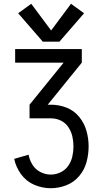

<svg xmlns="http://www.w3.org/2000/svg" viewBox="-20 -789 540 1014"><path d="M248 205Q203 205 161 187Q119 169 91.5 131.5Q64 94 55 50L131 28Q136 56 151.5 81Q167 106 193.5 119.5Q220 133 248 133Q275 133 300 121Q325 109 340.5 86.5Q356 64 362 37.5Q368 11 368 -16Q368 -43 362 -69Q356 -95 341 -117.5Q326 -140 301.5 -152Q277 -164 250 -164H136V-236L316 -458H60V-530H412V-458L232 -236H250Q292 -236 331.5 -220.5Q371 -205 398 -172Q425 -139 436.5 -98.5Q448 -58 448 -16Q448 26 437 67Q426 108 398 141Q370 174 330 189.5Q290 205 248 205ZM206 -569 76 -719 145 -769 250 -628 355 -769 424 -719 294 -569Z"/></svg>

Font: Iosevka SS01
Style: Regular
Weight: 400
Monospace: yes
Designer: Belleve Invis
Foundry: Belleve Invis
Version: 2.3.3; ttfautohint (v1.8.3)